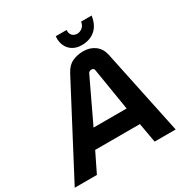

<svg xmlns="http://www.w3.org/2000/svg" viewBox="-236 -1041 1161 1201"><g transform="rotate(-30 344.5 -440.0)"><path d="M-40 0 293 -634Q317 -680 353 -696.5Q389 -713 432 -713Q481 -713 515.5 -687Q550 -661 560 -614L689 0H537L512 -141H189L120 0ZM250 -267H489L439 -574Q438 -581 432.5 -584.5Q427 -588 419 -588Q412 -588 405.5 -584.5Q399 -581 396 -574ZM446 -750Q408 -750 381 -766.5Q354 -783 340.5 -812.5Q327 -842 331 -880H409Q408 -862 414 -850Q420 -838 431.5 -832Q443 -826 455 -826Q475 -826 492.5 -839.5Q510 -853 514 -880H590Q580 -814 541.5 -782Q503 -750 446 -750Z"/></g></svg>

Font: MuseoModerno Thin SemiBold
Style: Italic
Weight: 600
Italic angle: -9°
Version: Version 1.003